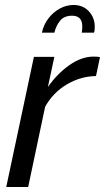

<svg xmlns="http://www.w3.org/2000/svg" viewBox="-20 -750 421 770"><path d="M116 -522H198L172 -401Q210 -455 258.5 -489Q307 -523 355 -523Q364 -523 370.5 -522.5Q377 -522 381 -521L365 -445Q303 -444 248 -411.5Q193 -379 161 -322L93 0H5ZM148 -619Q155 -651 174 -676Q193 -701 219.5 -715.5Q246 -730 275 -730Q313 -730 336.5 -704.5Q360 -679 360 -643Q360 -637 359.5 -631Q359 -625 357 -619H308Q309 -626 309.5 -632Q310 -638 310 -644Q310 -687 269 -687Q238 -687 221.5 -667.5Q205 -648 198 -619Z"/></svg>

Font: Raleway Thin Medium
Style: Italic
Weight: 500
Italic angle: -12°
Version: Version 4.026